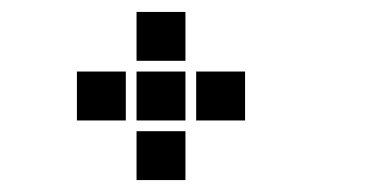

<svg xmlns="http://www.w3.org/2000/svg" viewBox="-20 -211 640 322"><path d="M210 -191Q209 -191 209 -191Q209 -191 209 -190V-110Q209 -109 209 -109Q209 -109 210 -109H290Q291 -109 291 -109Q291 -109 291 -110V-190Q291 -191 291 -191Q291 -191 290 -191ZM110 -91Q109 -91 109 -91Q109 -91 109 -90V-10Q109 -9 109 -9Q109 -9 110 -9H190Q191 -9 191 -9Q191 -9 191 -10V-90Q191 -91 191 -91Q191 -91 190 -91ZM210 -91Q209 -91 209 -91Q209 -91 209 -90V-10Q209 -9 209 -9Q209 -9 210 -9H290Q291 -9 291 -9Q291 -9 291 -10V-90Q291 -91 291 -91Q291 -91 290 -91ZM310 -91Q309 -91 309 -91Q309 -91 309 -90V-10Q309 -9 309 -9Q309 -9 310 -9H390Q391 -9 391 -9Q391 -9 391 -10V-90Q391 -91 391 -91Q391 -91 390 -91ZM210 9Q209 9 209 9Q209 9 209 10V90Q209 91 209 91Q209 91 210 91H290Q291 91 291 91Q291 91 291 90V10Q291 9 291 9Q291 9 290 9Z"/></svg>

Font: Doto ExtraBold
Style: Regular
Weight: 800
Monospace: yes
Version: Version 1.000